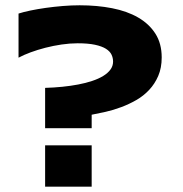

<svg xmlns="http://www.w3.org/2000/svg" viewBox="-20 -703 689 723"><path d="M588.9 -486.8Q588.9 -447.3 575.9 -417.2Q563 -387.2 541.7 -364.5Q520.5 -341.8 493.2 -326.2Q465.8 -310.5 436.5 -299.6Q407.2 -288.6 378.2 -282Q349.1 -275.4 325.2 -271V-220.2H149.9V-372.1Q182.6 -373 214.4 -376.2Q246.1 -379.4 274.4 -384.8Q302.7 -390.1 326.9 -398.2Q351.1 -406.2 368.7 -417Q386.2 -427.7 396 -441.2Q405.8 -454.6 405.8 -471.2Q405.8 -484.9 399.9 -497.3Q394 -509.8 378.9 -519.3Q363.8 -528.8 337.9 -534.4Q312 -540 272 -540Q243.2 -540 211.9 -535.4Q180.7 -530.8 151.1 -523.2Q121.6 -515.6 95.2 -505.9Q68.8 -496.1 49.8 -485.8V-651.9Q67.4 -657.7 94.2 -663.3Q121.1 -668.9 152.3 -673.3Q183.6 -677.7 216.6 -680.4Q249.5 -683.1 279.8 -683.1Q345.7 -683.1 402.1 -672.1Q458.5 -661.1 500 -637.2Q541.5 -613.3 565.2 -576.2Q588.9 -539.1 588.9 -486.8ZM149.9 0V-155.8H325.2V0Z"/></svg>

Font: Syncopate
Style: Bold
Weight: 700
Designer: Astigmatic (AOETI)
Foundry: Astigmatic (AOETI)
Version: Version 1.001 2011